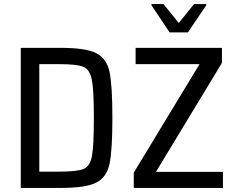

<svg xmlns="http://www.w3.org/2000/svg" viewBox="-20 -923 1155 943"><path d="M82 -688H278Q401 -688 452.5 -662Q504 -636 518 -569.5Q532 -503 532 -344Q532 -185 518 -118.5Q504 -52 452.5 -26Q401 0 278 0H82ZM441 -344Q441 -481 431 -531.5Q421 -582 389 -595Q357 -608 269 -608H173V-80H269Q358 -80 390 -93Q422 -106 431.5 -156Q441 -206 441 -344ZM637 0V-75L960 -608H646V-688H1070V-614L746 -79H1075V0ZM813 -764 724 -897V-903H783L858 -810L933 -903H993V-897L903 -764Z"/></svg>

Font: Saira Semi Condensed
Style: Regular
Weight: 400
Width: 4
Designer: Hector Gatti with collaboration of the Omnibus-Type team
Foundry: Omnibus-Type
Version: Version 1.001; ttfautohint (v1.8)